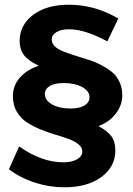

<svg xmlns="http://www.w3.org/2000/svg" viewBox="-20 -714 570 821"><path d="M439 -537.1Q342.3 -588.9 275.9 -588.9Q241.7 -588.9 221.4 -576.7Q201.2 -564.5 201.2 -544.9Q201.2 -528.8 214.1 -516.1Q227.1 -503.4 248.3 -495.1Q269.5 -486.8 296.6 -477.8Q323.7 -468.8 352.1 -460.4Q380.4 -452.1 407.5 -438.5Q434.6 -424.8 455.8 -408.4Q477.1 -392.1 490 -366Q502.9 -339.8 502.9 -307.1Q502.9 -263.7 474.6 -227.5Q446.3 -191.4 400.9 -174.8Q439.5 -154.3 456.3 -131.3Q473.1 -108.4 473.1 -69.8Q473.1 -1 413.3 43Q353.5 86.9 254.9 86.9Q190.9 86.9 129.2 66.9Q67.4 46.9 18.1 9.8L62 -87.9Q157.2 -20 251 -20Q287.6 -20 309.8 -33Q332 -45.9 332 -65.9Q332 -83.5 315.7 -96.9Q299.3 -110.4 273.2 -119.9Q247.1 -129.4 215.3 -138.7Q183.6 -147.9 151.9 -161.1Q120.1 -174.3 94 -191.4Q67.9 -208.5 51.5 -236.8Q35.2 -265.1 35.2 -301.8Q35.2 -347.7 64.5 -381.6Q93.8 -415.5 146 -433.1Q100.1 -454.6 82 -479Q64 -503.4 64 -538.1Q64 -606.9 121.6 -650.4Q179.2 -693.8 274.9 -693.8Q385.7 -693.8 485.8 -634.8ZM252.9 -358.9Q213.9 -358.9 192.9 -346.2Q171.9 -333.5 171.9 -312Q171.9 -284.7 203.1 -267.3Q234.4 -250 280.8 -250Q320.3 -250 341.6 -263.2Q362.8 -276.4 362.8 -297.9Q362.8 -324.7 331.3 -341.8Q299.8 -358.9 252.9 -358.9Z"/></svg>

Font: Montserrat arm SemiBold
Style: Regular
Weight: 600
Designer: Julieta Ulanovsky
Foundry: Julieta Ulanovsky
Version: Version 6.000;PS 006.000;hotconv 1.0.88;makeotf.lib2.5.64775